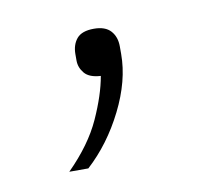

<svg xmlns="http://www.w3.org/2000/svg" viewBox="-40 -111 327 298"><g transform="rotate(-10 124.0 38.0)"><path d="M124 -68Q142 -68 150.5 -58.5Q159 -49 159 -34V-22Q159 20 136 66Q113 112 78 144H48Q84 108 100.5 71.5Q117 35 122 6Q104 5 96.5 -4Q89 -13 89 -24V-34Q89 -49 97 -58.5Q105 -68 124 -68Z"/></g></svg>

Font: IBM Plex Sans KR ExtLt
Style: Regular
Weight: 200
Designer: Mike Abbink; Paul van der Laan; Pieter van Rosmalen; Wujin Sim; Chorong Kim; Dohee Lee;
Foundry: Sandoll Inc.
Version: Version 1.002